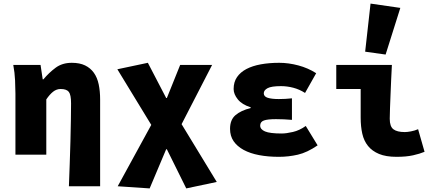

<svg xmlns="http://www.w3.org/2000/svg" viewBox="-20 -862 2440 1070"><path d="M364 176Q366 118 368.5 53.5Q371 -11 372.5 -73.5Q374 -136 375 -191.5Q376 -247 376 -286Q376 -334 363.5 -350Q351 -366 318 -366Q295 -366 276 -351Q257 -336 238 -308V0H66V-340Q66 -370 64 -414Q62 -458 54 -500H206L218 -420H222Q253 -457 290 -484.5Q327 -512 380 -512Q424 -512 454 -497.5Q484 -483 503 -456.5Q522 -430 530 -392Q538 -354 538 -308V176Z M814 188 636 176 823 -166 634 -476 804 -512 906 -316H910L984 -500H1162L992 -170L1188 152L1018 188L910 -30H906Z M1534 12Q1474 12 1424 2.5Q1374 -7 1338 -26.5Q1302 -46 1282 -75Q1262 -104 1262 -144Q1262 -194 1292 -220Q1322 -246 1377 -260V-264Q1329 -279 1305.5 -308Q1282 -337 1282 -366Q1282 -405 1301 -432.5Q1320 -460 1353.5 -477.5Q1387 -495 1433.5 -503.5Q1480 -512 1536 -512Q1588 -512 1642.5 -497.5Q1697 -483 1742 -454L1680 -344Q1649 -364 1614.5 -373Q1580 -382 1546 -382Q1492 -382 1471 -370.5Q1450 -359 1450 -342Q1450 -324 1472 -317Q1494 -310 1534 -310Q1551 -310 1570.5 -311Q1590 -312 1607 -314V-194Q1585 -196 1562 -197Q1539 -198 1518 -198Q1471 -198 1450.5 -190.5Q1430 -183 1430 -162Q1430 -141 1457 -129.5Q1484 -118 1550 -118Q1575 -118 1612 -126.5Q1649 -135 1684 -160L1750 -52Q1692 -12 1640 0Q1588 12 1534 12Z M2190 12Q2131 12 2092.5 -4Q2054 -20 2031 -48.5Q2008 -77 1999 -117Q1990 -157 1990 -206V-366H1854V-500H2164Q2162 -462 2160 -419.5Q2158 -377 2156.5 -336.5Q2155 -296 2153.5 -260Q2152 -224 2152 -200Q2152 -157 2172.5 -141.5Q2193 -126 2236 -126Q2250 -126 2271 -130Q2292 -134 2310 -142L2346 -16Q2320 -5 2282 3.5Q2244 12 2190 12ZM2129 -558 2015 -574 2045 -842 2211 -818Z"/></svg>

Font: Source Code Pro Black
Style: Regular
Weight: 900
Monospace: yes
Designer: Paul D. Hunt, Teo Tuominen
Foundry: Adobe Systems Incorporated
Version: Version 2.030;PS 1.000;hotconv 16.6.51;makeotf.lib2.5.65220